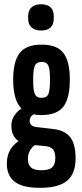

<svg xmlns="http://www.w3.org/2000/svg" viewBox="-20 -712 395 923"><path d="M172.3 191Q89.4 191 51.1 162.1Q12.9 133.1 12.9 74.7Q12.9 33.2 31.7 3.9Q50.5 -25.4 87.4 -44.4L156.1 -19.9Q136.9 -9.3 125.5 9.3Q114.1 27.8 114.1 51.6Q114.1 80 128.9 93Q143.6 106 177 106.4Q215.6 106.8 230.7 92.6Q245.9 78.4 245.9 47.5Q245.9 19.6 234.8 6.1Q223.8 -7.3 195.9 -9.9L118.2 -17Q77.7 -20.8 56.2 -44.8Q34.6 -68.8 34.6 -106.3Q34.6 -131.1 44.6 -149.3Q54.7 -167.5 70.2 -180.5Q85.8 -193.4 102.5 -201.6L159.2 -170.9Q142 -165.1 132.3 -155.1Q122.6 -145.1 122.6 -131.8Q122.6 -119.3 130.3 -111.1Q137.9 -103 157.5 -101L232.7 -92.2Q290.7 -86.4 317.1 -53Q343.4 -19.7 343.4 49.6Q343.4 121.9 303 156.4Q262.7 191 172.3 191ZM179.9 -158.9Q107.2 -158.9 75.3 -199.2Q43.4 -239.6 43.4 -329.7Q43.4 -417.5 75 -457.5Q106.6 -497.5 179.9 -497.5Q253.5 -497.5 284.6 -457.5Q315.7 -417.5 315.7 -329.7Q315.7 -239.6 284.6 -199.2Q253.5 -158.9 179.9 -158.9ZM179.9 -241.7Q204.8 -241.7 212.6 -259.8Q220.4 -278 220.4 -327.8Q220.4 -378 212.6 -396.1Q204.8 -414.3 179.9 -414.3Q155.9 -414.3 147.6 -395.9Q139.3 -377.6 139.3 -327.8Q139.3 -278 147.6 -259.8Q155.9 -241.7 179.9 -241.7ZM177.5 -565.3Q148.5 -565.3 132 -579.8Q115.5 -594.3 115.5 -621.1V-635.2Q115.5 -662.8 132 -677.2Q148.5 -691.6 177.5 -691.6Q207.3 -691.6 222.8 -677.2Q238.4 -662.8 238.4 -635.2V-621.1Q238.4 -594.3 222.8 -579.8Q207.3 -565.3 177.5 -565.3Z"/></svg>

Font: Sofia Sans Extra Condensed
Style: Regular
Weight: 400
Designer: Botio Nikoltchev, Ani Petrova
Foundry: lettersoup
Version: Version 4.101